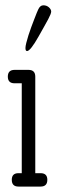

<svg xmlns="http://www.w3.org/2000/svg" viewBox="-20 -688 216 707"><path d="M33.7 -381.3H60.1V-50.3H47.9C31.6 -50.3 23.4 -42.2 23.4 -25.9C23.4 -9.3 31.6 -1 47.9 -1H129.4C146 -1 154.3 -9.3 154.3 -25.9C154.3 -42.2 146 -50.3 129.4 -50.3H109.9V-405.8C109.9 -422.4 101.6 -430.7 85 -430.7H33.7C17.1 -430.7 8.8 -422.4 8.8 -405.8C8.8 -389.5 17.1 -381.3 33.7 -381.3ZM120.6 -652.8C119.6 -650.9 117.8 -646.7 115.2 -640.4L106.2 -617.4L95.2 -588.4C91.3 -578 87.8 -567.8 84.7 -557.9C81.6 -547.9 79 -538.8 76.9 -530.5C74.8 -522.2 73.7 -515.8 73.7 -511.2C73.7 -503.7 75.7 -500 79.6 -500C87.7 -500 101.9 -517.9 122.1 -553.7L143.1 -591.1C148.9 -601.3 153.7 -610 157.5 -617.2C161.2 -624.3 164 -630.2 165.8 -634.8C167.6 -639.3 168.5 -642.9 168.5 -645.5C168.5 -650.7 165.7 -655.8 160.2 -660.9C154.6 -665.9 147.8 -668.5 139.6 -668.5C131.5 -668.5 125.2 -663.2 120.6 -652.8Z"/></svg>

Font: Nathan
Style: Regular
Weight: 400
Designer: Peter Wiegel
Foundry: Peter Wiegel
Version: Version 1.001 2009